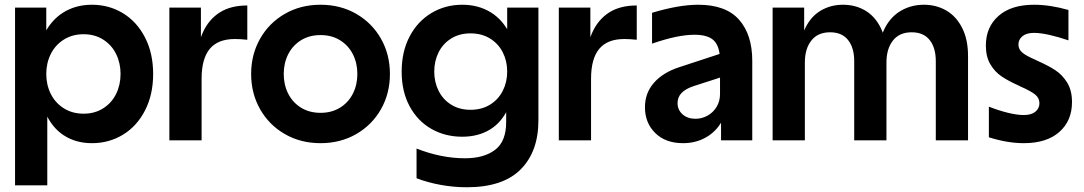

<svg xmlns="http://www.w3.org/2000/svg" viewBox="-20 -592 4575 810"><path d="M367.7 -572Q440.2 -572 499 -536.1Q557.8 -500.2 591.9 -433.7Q626.1 -367.2 626.1 -280Q626.1 -192.8 591.9 -126.3Q557.8 -59.8 499 -23.9Q440.2 12 367.7 12Q299.3 12 248.4 -21.5Q197.4 -55 169.8 -120.6Q142.3 -186.3 142.3 -280H132.3Q132.3 -373.7 162.3 -439.2Q192.4 -504.7 245.5 -538.4Q298.6 -572 367.7 -572ZM332.7 -112.4Q379.9 -112.4 415.5 -135.1Q451.1 -157.8 469.9 -195.9Q488.6 -234.1 488.6 -280Q488.6 -325.9 469.9 -364.1Q451.1 -402.2 415.5 -424.9Q379.9 -447.6 332.7 -447.6Q285.3 -447.6 249.2 -424.9Q213.2 -402.2 194.2 -364.1Q175.2 -325.9 175.2 -280Q175.2 -234.1 194.2 -195.9Q213.2 -157.8 249.2 -135.1Q285.3 -112.4 332.7 -112.4ZM43.5 -560H175.2V-400L159.5 -280L179.5 -183V190H43.5Z M827.6 -560V-352.8L830.5 -350V0H694.5V-560ZM1023.3 -568.9V-424.3Q992.6 -427.4 971 -427.4Q899.3 -427.4 864.9 -385.8Q830.5 -344.2 830.5 -259.9L802.7 -319.9Q811.3 -400.8 835.8 -455.1Q860.3 -509.4 906.5 -539.1Q952.7 -568.9 1023.3 -568.9Z M1625 -280Q1625 -198 1587.4 -131.5Q1549.7 -65 1483.1 -26.5Q1416.4 12 1332.3 12Q1248.1 12 1181.5 -26.5Q1114.8 -65 1077.2 -131.5Q1039.5 -198 1039.5 -280Q1039.5 -362 1077.2 -428.5Q1114.8 -495 1181.5 -533.5Q1248.1 -572 1332.3 -572Q1416.4 -572 1483.1 -533.5Q1549.7 -495 1587.4 -428.5Q1625 -362 1625 -280ZM1332.3 -116Q1379.2 -116 1414.3 -137.6Q1449.4 -159.2 1468.5 -196.5Q1487.6 -233.8 1487.6 -280Q1487.6 -326.2 1468.5 -363.5Q1449.4 -400.8 1414.3 -422.4Q1379.2 -444 1332.3 -444Q1285.3 -444 1250.2 -422.4Q1215.1 -400.8 1196 -363.5Q1177 -326.2 1177 -280Q1177 -233.8 1196 -196.5Q1215.1 -159.2 1250.2 -137.6Q1285.3 -116 1332.3 -116Z M1949.2 198Q1894.4 198 1839.8 188.1Q1785.2 178.3 1737.3 160V34.7Q1841.7 75.7 1941.5 75.7Q2021.8 75.7 2068.6 40.2Q2115.4 4.7 2115.4 -76.8V-173L2135.4 -290L2119.7 -380V-560H2251.4V-84Q2251.4 47.6 2176.4 122.8Q2101.4 198 1949.2 198ZM1930 -15.2Q1857.9 -15.2 1799.8 -48.3Q1741.8 -81.4 1708.1 -143.6Q1674.5 -205.8 1674.5 -290Q1674.5 -374.2 1708.1 -438.2Q1741.8 -502.2 1800.2 -537.1Q1858.6 -572 1930 -572Q1998.8 -572 2051.2 -539.5Q2103.5 -507 2133.1 -443.4Q2162.6 -379.7 2162.6 -290H2152.6Q2152.6 -200 2125.2 -138.3Q2097.8 -76.6 2047.8 -45.9Q1997.8 -15.2 1930 -15.2ZM1965 -451.2Q1918.1 -451.2 1883.5 -429.6Q1848.9 -408.1 1830.4 -371.4Q1812 -334.6 1812 -290Q1812 -245.6 1830.4 -208.8Q1848.9 -171.9 1883.5 -150.4Q1918.1 -128.8 1965 -128.8Q2012.2 -128.8 2047.2 -150.4Q2082.2 -171.9 2101 -208.8Q2119.7 -245.6 2119.7 -290Q2119.7 -334.6 2101 -371.4Q2082.2 -408.1 2047.2 -429.6Q2012.2 -451.2 1965 -451.2Z M2470.6 -560V-352.8L2473.5 -350V0H2337.5V-560ZM2666.3 -568.9V-424.3Q2635.6 -427.4 2614 -427.4Q2542.3 -427.4 2507.9 -385.8Q2473.5 -344.2 2473.5 -259.9L2445.7 -319.9Q2454.3 -400.8 2478.8 -455.1Q2503.3 -509.4 2549.5 -539.1Q2595.7 -568.9 2666.3 -568.9Z M3042.6 -272.7 2906.2 -228.7Q2873.1 -217.8 2855.7 -200.1Q2838.4 -182.3 2838.4 -157.1Q2838.4 -128.7 2859.4 -109.8Q2880.5 -90.9 2914 -90.9Q2941.2 -90.9 2965.1 -104.2Q2988.9 -117.6 3003.3 -141.3Q3017.6 -165.1 3017.6 -195V-334.6Q3017.6 -394.1 2992.9 -419.8Q2968.3 -445.4 2909.7 -445.4Q2874.7 -445.4 2831.1 -436.4Q2787.4 -427.4 2730.8 -407.9V-538Q2843.6 -572 2925.5 -572Q3042.1 -572 3097.9 -508.9Q3153.6 -445.8 3153.6 -335.6V0H3021.9V-119L3029.6 -180H3049.4Q3049.4 -124 3025.4 -80.5Q3001.4 -37 2958.4 -12.5Q2915.4 12 2861.8 12Q2787.5 12 2744.2 -30.9Q2700.9 -73.7 2700.9 -139.4Q2700.9 -199.5 2738.7 -242.6Q2776.4 -285.8 2844.6 -308.2L3042.6 -373.2Z M3372.6 -560V-382.8L3375.5 -380V0H3239.5V-560ZM3536.4 -572Q3588.6 -572 3629.9 -547.7Q3671.3 -523.4 3695.5 -474.6Q3719.7 -425.7 3719.7 -355.8V0H3583.7V-334.2Q3583.7 -390.3 3557.9 -423Q3532.1 -455.8 3482 -455.8Q3430.1 -455.8 3402.8 -420.9Q3375.5 -386.1 3375.5 -328.6L3354.3 -358.6Q3354.3 -428.1 3378.4 -476Q3402.4 -524 3443.8 -548Q3485.2 -572 3536.4 -572ZM3877.7 -572Q3929.9 -572 3972 -547.7Q4014 -523.4 4038.9 -474.6Q4063.9 -425.7 4063.9 -355.8V0H3927.9V-334.2Q3927.9 -390.3 3902.1 -423Q3876.3 -455.8 3826.2 -455.8Q3774.3 -455.8 3747 -420.9Q3719.7 -386.1 3719.7 -328.6L3688.5 -358.6Q3688.5 -427.4 3714 -475.5Q3739.5 -523.5 3782.5 -547.7Q3825.5 -572 3877.7 -572Z M4151.8 -12.8V-142Q4194.2 -125.4 4232.7 -116Q4271.3 -106.7 4299 -106.7Q4331.2 -106.7 4348.2 -120.8Q4365.1 -135 4365.1 -156.5Q4365.1 -178.8 4346.6 -193.5Q4328.2 -208.1 4285.6 -226.9L4277.6 -230.9Q4234.9 -250 4206.1 -269.2Q4177.2 -288.5 4158.2 -320.5Q4139.1 -352.6 4139.1 -399.8Q4139.1 -477.7 4192.4 -524.8Q4245.7 -572 4342.3 -572Q4409.6 -572 4487.5 -550V-421.7Q4444.9 -436.3 4406.9 -444.8Q4368.9 -453.3 4342.3 -453.3Q4310.4 -453.3 4293.5 -439.3Q4276.5 -425.3 4276.5 -404.4Q4276.5 -383.8 4293.2 -369.9Q4309.9 -356 4349.4 -339.2L4355.7 -335.9Q4401.4 -315.8 4431.4 -296.3Q4461.4 -276.8 4482 -243.8Q4502.5 -210.8 4502.5 -161.1Q4502.5 -82.6 4449.1 -35.3Q4395.6 12 4299 12Q4230.3 12 4151.8 -12.8Z"/></svg>

Font: TASA Explorer VF
Style: Regular
Weight: 400
Designer: Weizhong Zhang
Foundry: Local Remote
Version: Version 1.000;Glyphs 3.2 (3192)